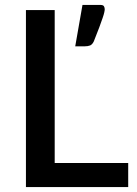

<svg xmlns="http://www.w3.org/2000/svg" viewBox="-20 -761 556 781"><path d="M202.5 -98V-720H85.5V0H501.5V-98ZM387.5 -741H315.5L286 -572.5H323.5C333.2 -572.5 340.9 -573.8 346.8 -576.2C352.6 -578.8 357.5 -584.2 361.5 -592.5C370.8 -615.5 378.3 -634.8 384 -650.2C389.7 -665.8 394.2 -678.3 397.5 -688C400.8 -697.7 403.1 -705.2 404.2 -710.8C405.4 -716.2 406 -720.5 406 -723.5C406 -727.5 405 -731.4 403 -735.2C401 -739.1 395.8 -741 387.5 -741Z"/></svg>

Font: Lato Semibold
Style: Regular
Weight: 600
Designer: Lukasz Dziedzic
Foundry: tyPoland Lukasz Dziedzic
Version: Version 2.006; 2014-01-15